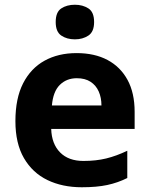

<svg xmlns="http://www.w3.org/2000/svg" viewBox="-20 -780 631 810"><path d="M303 -556Q379 -556 433.5 -527Q488 -498 518 -443Q548 -388 548 -308V-236H196Q198 -173 233.5 -137Q269 -101 332 -101Q385 -101 428 -111.5Q471 -122 517 -144V-29Q477 -9 432.5 0.5Q388 10 325 10Q243 10 180 -20.5Q117 -51 81 -113Q45 -175 45 -269Q45 -365 77.5 -428.5Q110 -492 168 -524Q226 -556 303 -556ZM304 -450Q261 -450 232.5 -422Q204 -394 199 -335H408Q408 -368 396.5 -394Q385 -420 362 -435Q339 -450 304 -450ZM296 -760Q329 -760 353 -744.5Q377 -729 377 -687Q377 -646 353 -630Q329 -614 296 -614Q262 -614 238.5 -630Q215 -646 215 -687Q215 -729 238.5 -744.5Q262 -760 296 -760Z"/></svg>

Font: Noto Sans Hebrew
Style: Bold
Weight: 700
Designer: Monotype Design Team
Foundry: Monotype Imaging Inc.
Version: Version 2.003